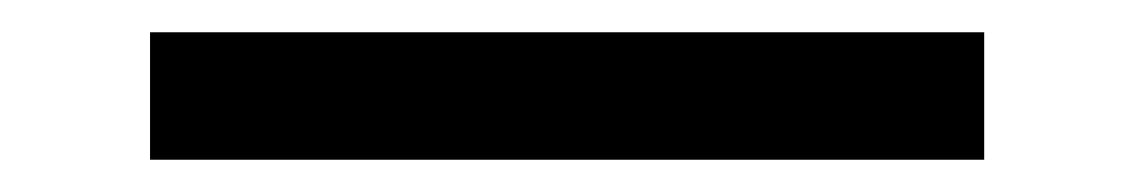

<svg xmlns="http://www.w3.org/2000/svg" viewBox="-20 16 702 119"><path d="M73 115V36H590V115Z"/></svg>

Font: DM Sans 16pt
Style: Regular
Weight: 400
Version: Version 4.004;gftools[0.9.30]